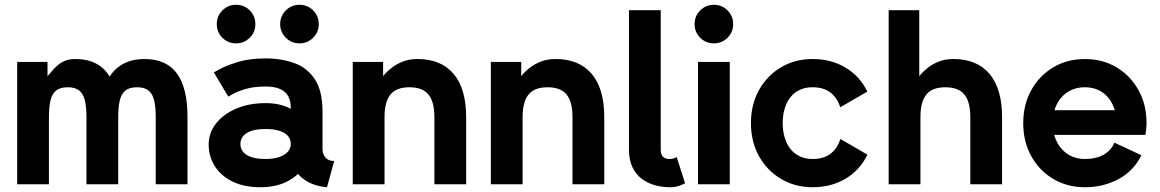

<svg xmlns="http://www.w3.org/2000/svg" viewBox="-20 -765 4816 797"><path d="M338.9 0H470.7V-279.3Q470.7 -319.6 476.9 -347Q483.2 -374.5 500 -388.7Q516.8 -402.8 548.6 -402.8Q580.3 -402.8 597.2 -388.7Q614 -374.5 620.2 -347Q626.5 -319.6 626.5 -279.3V0H758.3V-279.3Q758.3 -400.1 714.4 -460.1Q670.4 -520 579.8 -520Q531 -520 494.5 -501.5Q458 -482.9 435.1 -446.8Q413.3 -483.6 377.6 -501.8Q341.8 -520 292.2 -520Q267.1 -520 248.8 -512.1Q230.5 -504.2 217.4 -492.3Q204.3 -480.5 194.7 -468.8Q185.1 -457 177.2 -449.2V-507.8H51.3V0H183.1V-279.3Q183.1 -319.6 189.3 -347Q195.6 -374.5 212.4 -388.7Q229.2 -402.8 261 -402.8Q292.7 -402.8 309.6 -388.7Q326.4 -374.5 332.6 -347Q338.9 -319.6 338.9 -279.3Z M1061 12.2Q1126.5 12.2 1173.3 -12.3Q1220.2 -36.9 1245.4 -77.6Q1270.5 -118.4 1270.5 -167.2Q1270.5 -216.1 1248.3 -254.4Q1226.1 -292.7 1184 -314.8Q1141.8 -336.9 1082.5 -336.9Q1014.2 -336.9 960.8 -314.2Q907.5 -291.5 876.8 -252.6Q846.2 -213.6 846.2 -164.8Q846.2 -116 871.3 -75.8Q896.5 -35.6 944.6 -11.7Q992.7 12.2 1061 12.2ZM1187 -167.2Q1187 -147.7 1173.6 -133.8Q1160.2 -119.9 1136.6 -112.4Q1113 -105 1082.5 -105Q1031.2 -105 1004.6 -121.5Q978 -137.9 978 -167.2Q978 -196.5 1004.6 -213Q1031.2 -229.5 1082.5 -229.5Q1116.7 -229.5 1140 -222Q1163.3 -214.6 1175.2 -200.7Q1187 -186.8 1187 -167.2ZM1318.8 -147.5V-301.8Q1318.8 -387.2 1287.4 -435.3Q1255.9 -483.4 1202.3 -502.9Q1148.7 -522.5 1082.5 -522.5Q1016.6 -522.5 968.4 -507.9Q920.2 -493.4 893.9 -478.9Q867.7 -464.4 867.7 -464.4L927.7 -363.8Q927.7 -363.8 945.8 -374.3Q963.9 -384.8 998.3 -395.3Q1032.7 -405.8 1082.3 -405.8Q1109.9 -405.8 1129.6 -400.1Q1149.4 -394.5 1162.1 -383.3Q1174.8 -372.1 1180.9 -355.6Q1187 -339.1 1187 -316.9V-224.1L1199.2 -214.1V-127.4L1187 -115.7Q1187 -95.7 1196.5 -74.5Q1206.1 -53.2 1224.7 -34.7Q1243.4 -16.1 1271.6 -3.5Q1299.8 9 1337.4 12.2L1367.2 -96.7Q1343 -96.7 1330.9 -111.1Q1318.8 -125.5 1318.8 -147.5ZM1143.1 -665Q1143.1 -631.6 1166.4 -608.3Q1189.7 -585 1223.1 -585Q1256.6 -585 1279.9 -608.3Q1303.2 -631.6 1303.2 -665Q1303.2 -698.5 1279.9 -721.8Q1256.6 -745.1 1223.1 -745.1Q1189.7 -745.1 1166.4 -721.8Q1143.1 -698.5 1143.1 -665ZM879.9 -665Q879.9 -631.6 903.2 -608.3Q926.5 -585 960 -585Q993.4 -585 1016.7 -608.3Q1040 -631.6 1040 -665Q1040 -698.5 1016.7 -721.8Q993.4 -745.1 960 -745.1Q926.5 -745.1 903.2 -721.8Q879.9 -698.5 879.9 -665Z M1783.2 0H1915V-279.3Q1915 -396.5 1862.9 -458.3Q1810.8 -520 1712.9 -520Q1679.4 -520 1652.6 -509.6Q1625.7 -499.3 1605.5 -483.3Q1585.2 -467.3 1570.3 -449.2V-507.8H1444.3V0H1576.2V-279.3Q1576.2 -319.6 1586.3 -347Q1596.4 -374.5 1619.1 -388.7Q1641.8 -402.8 1679.7 -402.8Q1717.5 -402.8 1740.2 -388.7Q1762.9 -374.5 1773.1 -347Q1783.2 -319.6 1783.2 -279.3Z M2356.4 0H2488.3V-279.3Q2488.3 -396.5 2436.2 -458.3Q2384 -520 2286.1 -520Q2252.7 -520 2225.8 -509.6Q2199 -499.3 2178.7 -483.3Q2158.4 -467.3 2143.6 -449.2V-507.8H2017.6V0H2149.4V-279.3Q2149.4 -319.6 2159.5 -347Q2169.7 -374.5 2192.4 -388.7Q2215.1 -402.8 2252.9 -402.8Q2290.8 -402.8 2313.5 -388.7Q2336.2 -374.5 2346.3 -347Q2356.4 -319.6 2356.4 -279.3Z M2789.1 -112.8Q2784.4 -109.9 2776 -107.4Q2767.6 -105 2761.2 -105Q2751.2 -105 2743.8 -107.3Q2736.3 -109.6 2731.7 -114.6Q2727.1 -119.6 2724.9 -127.1Q2722.7 -134.5 2722.7 -144.5V-214.8V-282.2V-722.7H2590.8V-282.2V-214.8V-144.5Q2590.8 -101.6 2605 -71.5Q2619.1 -41.5 2643.6 -23.1Q2668 -4.6 2698.4 3.8Q2728.8 12.2 2761.2 12.2Q2783.2 12.2 2799.2 6.3Q2815.2 0.5 2823.7 -4.4Z M2877.4 0H3009.3V-507.8H2877.4ZM2863.3 -665Q2863.3 -631.6 2886.6 -608.3Q2909.9 -585 2943.4 -585Q2976.8 -585 3000.1 -608.3Q3023.4 -631.6 3023.4 -665Q3023.4 -698.5 3000.1 -721.8Q2976.8 -745.1 2943.4 -745.1Q2909.9 -745.1 2886.6 -721.8Q2863.3 -698.5 2863.3 -665Z M3229 -253.9Q3229 -286.6 3237.1 -313.8Q3245.1 -341.1 3260.9 -361.1Q3276.6 -381.1 3299.8 -392Q3323 -402.8 3353 -402.8Q3397.9 -402.8 3426.5 -381.5Q3455.1 -360.1 3468 -319.8L3580.3 -384.8Q3549.1 -449.2 3489.5 -484.6Q3429.9 -520 3353 -520Q3279.8 -520 3221.9 -485.6Q3164.1 -451.2 3130.6 -391.1Q3097.2 -331.1 3097.2 -253.9Q3097.2 -176.8 3130.7 -116.7Q3164.3 -56.6 3222.3 -22.2Q3280.3 12.2 3353.5 12.2Q3430.4 12.2 3490 -23.3Q3549.6 -58.8 3580.8 -123L3468.5 -188Q3455.6 -147.9 3427 -126.5Q3398.4 -105 3353.5 -105Q3323.5 -105 3300.3 -115.8Q3277.1 -126.7 3261.2 -146.7Q3245.4 -166.7 3237.2 -194.1Q3229 -221.4 3229 -253.9Z M4007.8 0H4139.6V-279.3Q4139.6 -396.5 4087.5 -458.3Q4035.4 -520 3937.5 -520Q3904.1 -520 3877.4 -509.6Q3850.8 -499.3 3830.8 -483.3Q3810.8 -467.3 3795.9 -449.2V-722.7H3668.9V0H3800.8V-279.3Q3800.8 -319.6 3810.9 -347Q3821 -374.5 3843.8 -388.7Q3866.5 -402.8 3904.3 -402.8Q3942.1 -402.8 3964.8 -388.7Q3987.5 -374.5 3997.7 -347Q4007.8 -319.6 4007.8 -279.3Z M4276.4 -307.6V-205.1H4603.5L4694.3 -307.6ZM4605.7 -172.9Q4593.5 -141.4 4561.9 -123.2Q4530.3 -105 4483.4 -105Q4453.1 -105 4428.6 -116.1Q4404.1 -127.2 4386.4 -147.5Q4368.7 -167.7 4359.1 -194.8Q4349.6 -221.9 4349.6 -253.9Q4349.6 -286.6 4359.1 -313.8Q4368.7 -341.1 4386.4 -361.1Q4404.1 -381.1 4428.7 -392Q4453.4 -402.8 4483.4 -402.8Q4513.4 -402.8 4537.7 -392Q4562 -381.1 4579.2 -361.1Q4596.4 -341.1 4605.6 -313.8Q4614.7 -286.6 4614.7 -253.9Q4614.7 -240.7 4610.8 -228.5Q4606.9 -216.3 4603.5 -205.1H4735.1Q4736.8 -217 4738 -229.2Q4739.3 -241.5 4739.3 -253.9Q4739.3 -331.1 4705.8 -391.1Q4672.4 -451.2 4614.6 -485.6Q4556.9 -520 4483.4 -520Q4410.2 -520 4352.3 -485.6Q4294.4 -451.2 4261 -391.1Q4227.5 -331.1 4227.5 -253.9Q4227.5 -176.8 4260.9 -116.7Q4294.2 -56.6 4352.2 -22.2Q4410.2 12.2 4483.4 12.2Q4560.5 12.2 4623.3 -21.7Q4686 -55.7 4718 -120.6Z"/></svg>

Font: Giphurs
Style: Regular
Weight: 400
Version: Version 2.010